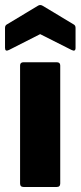

<svg xmlns="http://www.w3.org/2000/svg" viewBox="-31 -745 321 765"><path d="M63 0Q49 0 49 -14V-484Q49 -497 63 -497H195Q209 -497 209 -484V-14Q209 0 195 0ZM5 -546Q-11 -538 -11 -554V-634Q-11 -644 -3 -648L120 -722Q129 -728 139 -722L262 -648Q270 -644 270 -634V-554Q270 -538 254 -546L129 -609Z"/></svg>

Font: Sofia Sans Black
Style: Regular
Weight: 900
Designer: Botio Nikoltchev, Ani Petrova
Foundry: lettersoup
Version: Version 4.100; ttfautohint (v1.8.3)